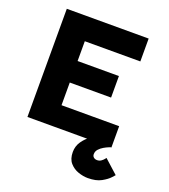

<svg xmlns="http://www.w3.org/2000/svg" viewBox="-136 -661 825 939"><g transform="rotate(20 276.5 -191.5)"><path d="M50 0V-563H476V-444H187V-341H402V-229H187V-111H487V0ZM429 180Q405 180 379 171Q353 162 335 141.5Q317 121 317 85Q317 54 334 29.5Q351 5 375.5 -12Q400 -29 424.5 -40.5Q449 -52 466 -57Q483 -62 483 -62V0Q483 0 473 4Q463 8 450 15.5Q437 23 427 34Q417 45 417 60Q417 70 424 76Q431 82 442 82Q454 82 463 75.5Q472 69 477 62.5Q482 56 482 56L553 120Q553 120 539.5 135Q526 150 499 165Q472 180 429 180Z"/></g></svg>

Font: Darker Grotesque Light Black
Style: Regular
Weight: 900
Version: Version 1.000;gftools[0.9.28]